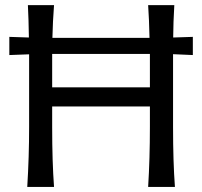

<svg xmlns="http://www.w3.org/2000/svg" viewBox="-20 -733 793 753"><path d="M658.7 -520.5V-474.6V-235.4Q658.7 -98.6 666 0H561Q567.9 -110.8 567.9 -235.4V-315.4H184.6V-235.4Q184.6 -98.6 191.9 0H86.9Q94.2 -118.7 94.2 -235.4V-474.6V-520Q55.7 -519 16.6 -517.1V-588.4Q70.3 -586.4 93.3 -585.9Q92.3 -657.2 89.4 -712.9H191.9Q187 -649.4 185.5 -584.5H206.5H546.4H566.4Q564.9 -656.2 561 -712.9H663.6Q659.7 -646.5 659.2 -585.9Q683.1 -586.4 736.3 -588.4V-517.1Q710.9 -518.6 658.7 -520.5ZM184.6 -474.6V-390.6H567.9V-474.6V-521.5H546.4H206.5H184.6Z"/></svg>

Font: Commissioner Flair
Style: Regular
Weight: 400
Designer: Kostas Bartsokas
Foundry: Kostas Bartsokas
Version: Version 1.000